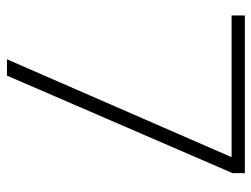

<svg xmlns="http://www.w3.org/2000/svg" viewBox="-108 -632 740 565"><g transform="rotate(90 262.5 -350.0)"><path d="M155 0 443 -661H26V-700H490V-664L203 0Z"/></g></svg>

Font: DM Sans 28pt ExtraLight
Style: Regular
Weight: 250
Version: Version 4.004;gftools[0.9.30]